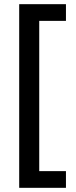

<svg xmlns="http://www.w3.org/2000/svg" viewBox="-20 -739 362 920"><path d="M296 161H72V-719H296V-639H168V81H296Z"/></svg>

Font: Noto Sans Georgian SemiCondensed Medium
Style: Regular
Weight: 500
Width: 4
Designer: Monotype Design Team, Akaki Razmadze
Foundry: Google LLC
Version: Version 2.005; ttfautohint (v1.8.4.7-5d5b)